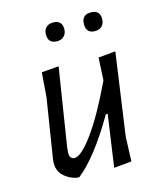

<svg xmlns="http://www.w3.org/2000/svg" viewBox="-101 -720 672 799"><g transform="rotate(-15 235.5 -321.0)"><path d="M202 -646Q241 -646 241 -608Q241 -589 229.5 -577.5Q218 -566 200 -566Q161 -566 161 -605Q161 -624 172 -635Q183 -646 202 -646ZM365 -646Q404 -646 404 -608Q404 -589 393 -577.5Q382 -566 363 -566Q325 -566 325 -605Q325 -646 365 -646ZM178 -464 125 -129 123 -108Q122 -78 144 -78Q173 -78 226 -151Q279 -224 343 -359L348 -456L422 -463L372 -109L368 -3L292 4L324 -220H316Q223 -60 142 4H131Q96 -4 74.5 -26Q53 -48 54 -82L55 -95L96 -353L104 -458Z"/></g></svg>

Font: Alegreya Sans
Style: Italic
Weight: 400
Italic angle: -7°
Designer: Juan Pablo del Peral
Foundry: Huerta Tipografica
Version: Version 2.007